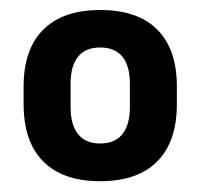

<svg xmlns="http://www.w3.org/2000/svg" viewBox="-20 -666 390 374"><path d="M175 -313Q102.5 -313 64.2 -351.5Q26 -390 26 -463V-497.5Q26 -570 64.2 -608.2Q102.5 -646.5 175 -646.5Q248.5 -646.5 286.5 -608.2Q324.5 -570 324.5 -497.5V-463Q324.5 -390 286.2 -351.5Q248 -313 175 -313ZM175 -386.5Q204 -386.5 218.5 -404.8Q233 -423 233 -457.5V-503Q233 -537.5 218.5 -555.5Q204 -573.5 175 -573.5Q146.5 -573.5 132 -555.5Q117.5 -537.5 117.5 -503V-457.5Q117.5 -423 132 -404.8Q146.5 -386.5 175 -386.5Z"/></svg>

Font: Anek Kannada SemiBold
Style: Regular
Weight: 600
Version: Version 1.003